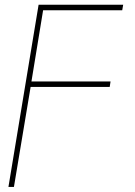

<svg xmlns="http://www.w3.org/2000/svg" viewBox="-20 -562 555 787"><path d="M14.6 204.1 138.2 -542.5H484.9L481 -520H156.7L108.9 -228H433.1L429.7 -205.6H105.5L37.1 204.1Z"/></svg>

Font: Inter 16pt Thin
Style: Italic
Weight: 250
Italic angle: -9.3988°
Version: Version 4.001;git-66647c0bb